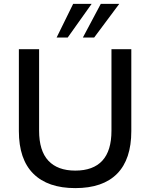

<svg xmlns="http://www.w3.org/2000/svg" viewBox="-20 -958 773 987"><path d="M367 9Q226 9 151.5 -65Q77 -139 77 -284V-705H181V-286Q181 -183 228.5 -132Q276 -81 367 -81Q459 -81 506 -132Q553 -183 553 -286V-705H655V-284Q655 -139 582 -65Q509 9 367 9ZM271 -765 356 -938H451L328 -765ZM406 -765 498 -938H593L464 -765Z"/></svg>

Font: Nunito Sans 12pt ExtraLight SemiBold
Style: Regular
Weight: 600
Version: Version 3.101;gftools[0.9.27]